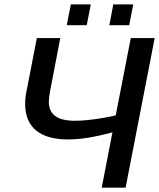

<svg xmlns="http://www.w3.org/2000/svg" viewBox="-20 -863 731 883"><path d="M497.1 -254.4Q431.2 -236.8 382.3 -229.2Q333.5 -221.7 293.5 -221.7Q195.8 -221.7 145.8 -263.2Q95.7 -304.7 95.7 -384.8Q95.7 -414.6 101.6 -441.9L149.4 -688H257.3L210 -442.4Q208 -433.1 206.3 -418.5Q204.6 -403.8 204.6 -395Q204.6 -351.1 234.1 -329.3Q263.7 -307.6 324.2 -307.6Q352.1 -307.6 384.8 -311Q417.5 -314.5 450.7 -320.1Q483.9 -325.7 512.2 -332.5L581.5 -688H691.4L557.6 0H447.8ZM592.8 -842.8 574.2 -747.1H482.9L501 -842.8ZM397.5 -842.8 378.9 -747.1H287.1L305.7 -842.8Z"/></svg>

Font: Arimo Medium
Style: Italic
Weight: 500
Italic angle: -12°
Designer: Steve Matteson
Foundry: Monotype Imaging Inc.
Version: Version 1.33